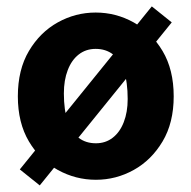

<svg xmlns="http://www.w3.org/2000/svg" viewBox="-20 -547 595 597"><path d="M278.2 12Q215.1 12 159.7 -18.6Q104.3 -49.1 69.9 -107.2Q35.5 -165.2 35.5 -247.4Q35.5 -330.4 69.9 -388.4Q104.3 -446.5 159.5 -477.3Q214.7 -508 277.4 -508Q340.5 -508 395.7 -477.3Q450.8 -446.5 485.5 -388.4Q520.1 -330.4 520.1 -247.4Q520.1 -165.2 485.5 -107.2Q450.8 -49.1 395.9 -18.6Q340.9 12 278.2 12ZM278.2 -101.5Q308.2 -101.5 330.4 -118.7Q352.7 -135.9 364.8 -167.1Q377 -198.3 377 -239.1Q377 -291.6 365.3 -326.4Q353.7 -361.1 331.2 -378Q308.8 -395 277.4 -395Q247 -395 224.7 -377.5Q202.5 -360.1 190.6 -328.9Q178.6 -297.8 178.6 -256.5Q178.6 -204.4 190.6 -169.9Q202.5 -135.4 224.7 -118.4Q246.8 -101.5 278.2 -101.5ZM103.6 29.5 41.6 -20.2 452 -527.1 514 -477.4Z"/></svg>

Font: Source Sans 3 VF
Style: Regular
Weight: 200
Designer: Paul D. Hunt
Foundry: Adobe
Version: Version 3.046;hotconv 1.0.118;makeotfexe 2.5.65603